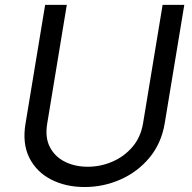

<svg xmlns="http://www.w3.org/2000/svg" viewBox="-20 -747 781 780"><path d="M640.6 -727.3H728.7L649.1 -245.7Q635.3 -164.1 587 -106.2Q538.7 -48.3 469.5 -17.8Q400.2 12.8 323.9 12.8Q246.8 12.8 187.5 -17.8Q128.2 -48.3 99.1 -106.2Q70 -164.1 83.8 -245.7L163.4 -727.3H251.4L171.9 -245.7Q162.3 -188.9 182.5 -149.7Q202.8 -110.4 243.6 -90Q284.4 -69.6 336.6 -69.6Q388.1 -69.6 435.9 -90Q483.7 -110.4 517.6 -149.7Q551.5 -188.9 561.1 -245.7Z"/></svg>

Font: Inter UI
Style: Italic
Weight: 400
Italic angle: -9.39999°
Designer: Rasmus Andersson
Foundry: rsms
Version: 3.2;8d6f07862